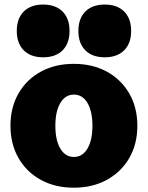

<svg xmlns="http://www.w3.org/2000/svg" viewBox="-20 -827 662 860"><path d="M310.5 13.7Q226.6 13.7 162.6 -21.5Q98.6 -56.6 62.7 -119.4Q26.9 -182.1 26.9 -264.2Q26.9 -345.7 62.7 -408.2Q98.6 -470.7 162.6 -505.9Q226.6 -541 310.5 -541Q395 -541 459 -505.9Q522.9 -470.7 559.1 -408.2Q595.2 -345.7 595.2 -263.7Q595.2 -181.6 559.1 -119.1Q522.9 -56.6 458.7 -21.5Q394.5 13.7 310.5 13.7ZM311 -124Q349.6 -124 371.8 -161.6Q394 -199.2 394 -263.7Q394 -328.1 371.8 -365.7Q349.6 -403.3 311 -403.3Q272.5 -403.3 250.2 -365.7Q228 -328.1 228 -263.7Q228 -198.7 250.2 -161.4Q272.5 -124 311 -124ZM173.3 -570.3Q117.7 -570.3 86.4 -601.6Q55.2 -632.8 55.2 -688.5Q55.2 -744.1 86.4 -775.4Q117.7 -806.6 173.3 -806.6Q229 -806.6 260.3 -775.4Q291.5 -744.1 291.5 -688.5Q291.5 -632.8 260.3 -601.6Q229 -570.3 173.3 -570.3ZM449.2 -570.3Q393.6 -570.3 362.3 -601.6Q331.1 -632.8 331.1 -688.5Q331.1 -744.1 362.3 -775.4Q393.6 -806.6 449.2 -806.6Q504.9 -806.6 536.1 -775.4Q567.4 -744.1 567.4 -688.5Q567.4 -632.8 536.1 -601.6Q504.9 -570.3 449.2 -570.3Z"/></svg>

Font: Schibsted Grotesk Black
Style: Regular
Weight: 900
Designer: Bakken & Baeck AS, Henrik Kongsvoll
Foundry: Schibsted ASA
Version: Version 1.100;gftools[0.9.25]